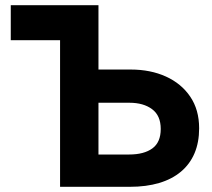

<svg xmlns="http://www.w3.org/2000/svg" viewBox="-20 -720 816 740"><path d="M211.5 -565H21.5V-700H359.5ZM211.5 0V-700H359.5V-452H483.5Q560 -452 619.5 -425Q679 -398 713.2 -347.5Q747.5 -297 747.5 -225.5Q747.5 -171.5 729.8 -129.5Q712 -87.5 677.5 -58.5Q643 -29.5 593.5 -14.8Q544 0 480 0ZM359.5 -124.5H477.5Q535 -124.5 567.2 -148Q599.5 -171.5 599.5 -223Q599.5 -274.5 566.2 -299.2Q533 -324 478.5 -324H359.5Z"/></svg>

Font: Geologica SemiBold
Style: Regular
Weight: 600
Designer: Sindre Bremnes, Frode Helland
Foundry: Monokrom Skriftforlag AS
Version: Version 1.010;gftools[0.9.28]